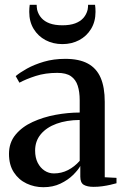

<svg xmlns="http://www.w3.org/2000/svg" viewBox="-20 -772 520 801"><path d="M161 9Q123.5 9 90.8 -6.5Q58 -22 37.8 -53Q17.5 -84 17.5 -130Q17.5 -177 44.8 -210Q72 -243 116.2 -263.2Q160.5 -283.5 212 -293Q263.5 -302.5 312.5 -302.5V-353.5Q312.5 -389 304.2 -414.5Q296 -440 276 -454Q256 -468 219 -468Q169 -468 128.8 -455Q88.5 -442 61 -427L45.5 -454.5Q62.5 -469 92.5 -485.8Q122.5 -502.5 163 -514.5Q203.5 -526.5 252.5 -526.5Q310 -526.5 346.2 -507Q382.5 -487.5 399.8 -447.8Q417 -408 417 -347V-32.5L466 -30V-7.5Q455.5 -4.5 440.2 -1Q425 2.5 407.2 5Q389.5 7.5 370.5 7.5Q344 7.5 329.5 -1Q315 -9.5 315 -35V-79.5Q306 -63 284.8 -42Q263.5 -21 232.2 -6Q201 9 161 9ZM205 -48.5Q236.5 -48.5 263.8 -62.5Q291 -76.5 312.5 -101V-271.5Q257.5 -271 215.8 -255.8Q174 -240.5 150.2 -212Q126.5 -183.5 126.5 -144Q126.5 -114.5 137.2 -93.2Q148 -72 165.8 -60.2Q183.5 -48.5 205 -48.5ZM240.5 -588Q201.5 -588 170.2 -604.5Q139 -621 120.5 -651.2Q102 -681.5 102 -722.5Q102 -731 102.5 -737.8Q103 -744.5 104 -752H133Q133 -747 133.5 -741.8Q134 -736.5 135 -731Q140 -711.5 152.8 -697Q165.5 -682.5 187.2 -674.5Q209 -666.5 240.5 -666.5Q272 -666.5 293.5 -674.5Q315 -682.5 327.8 -697Q340.5 -711.5 345.5 -731Q346.5 -736.5 347 -741.8Q347.5 -747 347.5 -752H376.5Q377.5 -744.5 378 -737.8Q378.5 -731 378.5 -722.5Q378.5 -682 360 -651.5Q341.5 -621 310.2 -604.5Q279 -588 240.5 -588Z"/></svg>

Font: Merriweather 120pt Medium
Style: Regular
Weight: 500
Version: Version 2.100